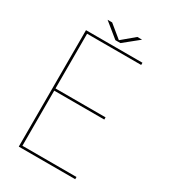

<svg xmlns="http://www.w3.org/2000/svg" viewBox="-203 -950 938 1053"><g transform="rotate(30 266.0 -423.0)"><path d="M95.5 -723.5 102.5 -730.5V-370L95.5 -377H419.5V-363H95.5L102.5 -370V-7L95.5 -14H445V0H87.5V-737.5H445V-723.5ZM161.5 -846H190.5L276 -776H266.5L350 -846H380L286.5 -770.5H254.5Z"/></g></svg>

Font: Epilogue Thin
Style: Regular
Weight: 250
Designer: Tyler Finck
Foundry: Etcetera Type Co
Version: Version 2.111